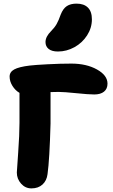

<svg xmlns="http://www.w3.org/2000/svg" viewBox="-20 -1045 625 1063"><path d="M300.8 -759.8Q267.1 -759.8 249.5 -773.9Q231.9 -788.1 231.9 -812Q231.9 -841.8 262.2 -872.1Q282.2 -892.1 293.5 -911.9Q304.7 -931.6 315.9 -963.9Q329.1 -997.6 349.9 -1011.2Q370.6 -1024.9 403.8 -1024.9Q444.8 -1024.9 466.8 -1002.9Q488.8 -981 488.8 -938Q488.8 -890.6 462.2 -849.1Q435.5 -807.6 392.1 -783.7Q348.6 -759.8 300.8 -759.8ZM153.8 -2Q120.1 -2 96.7 -28.3Q73.2 -54.7 73.2 -89.8Q73.2 -98.1 80.6 -199.2Q87.9 -300.3 87.9 -365.2V-530.8Q64.5 -544.4 48.8 -569.6Q33.2 -594.7 33.2 -621.1Q33.2 -646.5 58.8 -660.6Q84.5 -674.8 145 -682.1Q173.3 -685.5 243.7 -689.2Q314 -692.9 375 -692.9Q458.5 -692.9 516.8 -660.4Q575.2 -627.9 575.2 -582Q575.2 -553.2 555.9 -537.6Q536.6 -522 502 -522Q470.2 -522 402.1 -529.1Q334 -536.1 304.2 -536.1Q296.4 -536.1 281.5 -535.6Q266.6 -535.2 259.8 -535.2V-360.8Q254.4 -161.1 243.2 -81.1Q238.8 -44.9 215.3 -23.4Q191.9 -2 153.8 -2Z"/></svg>

Font: Shantell Sans Irregular
Style: Regular
Weight: 800
Designer: Stephen Nixon, Anya Danilova, Shantell Martin
Foundry: Arrow Type
Version: Version 1.006;[9816181b4]